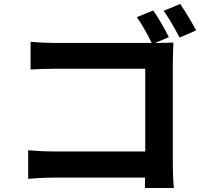

<svg xmlns="http://www.w3.org/2000/svg" viewBox="-20 -887 1040 961"><path d="M121 8C154 5 210 2 249 2H706C706 20 706 38 705 54H850C847 24 845 -29 845 -64V-582C845 -611 847 -651 848 -674C831 -673 790 -672 761 -672H756L825 -701C807 -738 772 -799 747 -835L665 -801C690 -766 720 -713 739 -672H257C222 -672 171 -674 133 -678V-539C161 -541 215 -543 257 -543H707V-129H245C200 -129 155 -132 121 -135ZM799 -833C826 -797 857 -740 879 -699L962 -735C943 -770 907 -831 882 -867Z"/></svg>

Font: Noto Sans KR Bold
Style: Regular
Weight: 700
Designer: Ryoko NISHIZUKA  (kana & ideographs); Paul D. Hunt (Latin, Greek & Cyrillic); Wenlong ZHANG  (bopomofo); Sandoll Communi
Foundry: Adobe Systems Incorporated
Version: Version 1.004;PS 1.004;hotconv 1.0.82;makeotf.lib2.5.63406